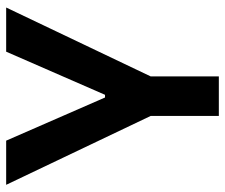

<svg xmlns="http://www.w3.org/2000/svg" viewBox="-74 -660 733 626"><g transform="rotate(-90 293.0 -346.5)"><path d="M228.5 0V-222.2L3.9 -693.4H147.9L288.6 -371.1H297.4L438 -693.4H582L357.4 -222.2V0Z"/></g></svg>

Font: Caskaydia Cove
Style: Bold
Weight: 700
Monospace: yes
Designer: Aaron Bell
Foundry: Saja Typeworks
Version: Version 4.300; ttfautohint (v1.8.3)